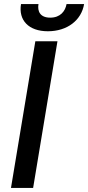

<svg xmlns="http://www.w3.org/2000/svg" viewBox="-20 -932 437 952"><path d="M264.9 -727.3H155.2L34.4 0H144.2ZM84.2 -911.9C70.7 -832 121.8 -777 217.3 -777C313.9 -777 383.9 -832 397 -911.9H310C303.6 -876.1 278.8 -844.5 229 -844.5C178.6 -844.5 164.8 -876.4 170.8 -911.9Z"/></svg>

Font: Magic Ui Pro Medium
Style: Italic
Weight: 500
Italic angle: -9.39999°
Designer: Stefan Endress, Andreas Faust
Version: Version 1.000;FEAKit 1.0